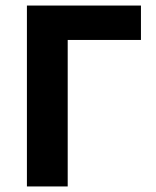

<svg xmlns="http://www.w3.org/2000/svg" viewBox="-20 -672 561 692"><path d="M77 0V-652H488V-528H224V0Z"/></svg>

Font: hySource Sans Pro
Style: Bold
Weight: 700
Designer: Paul D. Hunt
Foundry: Adobe Systems Incorporated
Version: Version 2.021;PS 2.000;hotconv 1.0.86;makeotf.lib2.5.63406